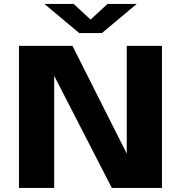

<svg xmlns="http://www.w3.org/2000/svg" viewBox="-20 -926 915 946"><path d="M73.5 0V-700H337L604.5 -169V-700H778V0H531L247 -552.5V0ZM199 -906.5H343L426.5 -829.5L509.5 -906.5H653.5L482 -763H370.5Z"/></svg>

Font: Trispace SemiExpanded
Style: Bold
Weight: 700
Width: 6
Designer: Tyler Finck
Foundry: Etcetera Type Company
Version: Version 1.210; ttfautohint (v1.8.3)